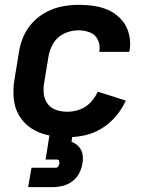

<svg xmlns="http://www.w3.org/2000/svg" viewBox="-20 -558 616 792"><path d="M258 8Q294 8 330.5 0Q367 -8 400 -28.5Q433 -49 458 -78.5Q483 -108 499 -143L383 -180Q373 -156 353.5 -135.5Q334 -115 308.5 -106Q283 -97 258 -97Q235 -97 213 -104Q191 -111 177.5 -128.5Q164 -146 161 -168.5Q158 -191 162 -215L180 -325Q184 -353 200.5 -380Q217 -407 245.5 -420Q274 -433 303 -433Q328 -433 350.5 -424.5Q373 -416 383.5 -394Q394 -372 390 -347L389 -344H513Q514 -347 515 -351Q520 -385 512 -417.5Q504 -450 483 -474.5Q462 -499 433 -513.5Q404 -528 370.5 -533Q337 -538 303 -538Q270 -538 236.5 -531.5Q203 -525 171.5 -508.5Q140 -492 115 -465.5Q90 -439 76.5 -407Q63 -375 58 -342L40 -232Q33 -192 36.5 -152.5Q40 -113 59 -81Q78 -49 109.5 -28.5Q141 -8 179.5 0Q218 8 258 8ZM96 214H196Q217 214 238 209Q259 204 277.5 190.5Q296 177 306.5 157Q317 137 320 116Q324 97 320.5 78.5Q317 60 304.5 46.5Q292 33 275 27L279 0H184L168 100H215Q221 100 223.5 105.5Q226 111 225 117Q224 123 220 128.5Q216 134 210 134H110Z"/></svg>

Font: Iosevka Sparkle
Style: Bold Italic
Weight: 700
Italic angle: -9°
Designer: Belleve Invis
Foundry: Belleve Invis
Version: Version 4.5.0; ttfautohint (v1.8.3)